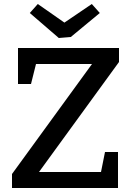

<svg xmlns="http://www.w3.org/2000/svg" viewBox="-20 -940 655 960"><path d="M439 -920 479 -875 334 -755 274 -750 129 -875 169 -920 302 -827ZM575 -630 175 -80H485L505 -180H570V0H40V-70L440 -620H160L135 -520H70V-700H575Z"/></svg>

Font: Bitter
Style: Regular
Weight: 400
Designer: Sol Matas
Foundry: Sol Matas
Version: Version 1.300;PS 001.300;hotconv 1.0.70;makeotf.lib2.5.58329